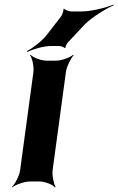

<svg xmlns="http://www.w3.org/2000/svg" viewBox="-20 -793 517 839"><path d="M210 -50 268 -478C271 -502 290 -539 302 -552L300 -554C287 -542 249 -528 225 -528H183C159 -528 124 -542 113 -554L111 -552C121 -539 129 -502 126 -478L68 -50C65 -26 46 11 32 24L33 26C48 14 87 0 111 0H153C177 0 211 14 220 26L223 24C215 11 207 -26 210 -50ZM246 -720 184 -640C162 -612 122 -582 98 -570L100 -566C124 -578 170 -592 204 -592H239C245 -592 261 -587 262 -583L266 -584C265 -589 273 -604 278 -609L350 -686C386 -721 443 -755 477 -770L476 -773C442 -759 379 -743 336 -743H291C283 -743 263 -750 260 -755L257 -754C259 -748 252 -727 246 -720Z"/></svg>

Font: Asimov
Style: EdgeNarIt
Weight: 500
Designer: Google
Version: Version 2.000980: 2014